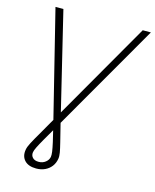

<svg xmlns="http://www.w3.org/2000/svg" viewBox="-136 -819 907 1124"><g transform="rotate(15 318.0 -256.5)"><path d="M58.1 -727.5H106L265.1 -69.3Q280.3 -7.8 289.8 29.8Q299.3 67.4 303.2 89.8Q307.1 112.3 304.2 127.9Q299.8 154.3 284.7 174.1Q269.5 193.8 246.1 204.8Q222.7 215.8 192.9 215.8Q145.5 215.8 122.3 190.7Q99.1 165.5 106 125.5Q107.4 116.2 111.3 106Q115.2 95.7 122.6 81.5Q129.9 67.4 141.1 47.6Q152.3 27.8 168 1Q183.6 -25.9 204.1 -62L586.9 -727.5H636.2L244.6 -48.3Q212.4 6.8 192.4 41.7Q172.4 76.7 162.6 96.7Q152.8 116.7 150.9 128.4Q147.9 147.9 160.2 161.1Q172.4 174.3 196.8 174.3Q221.2 174.3 238.5 160.6Q255.9 147 259.3 127.9Q261.2 116.2 258.5 96.4Q255.9 76.7 247.8 40.8Q239.7 4.9 225.1 -54.2Z"/></g></svg>

Font: Inter Tight ExtraLight
Style: Italic
Weight: 250
Italic angle: -9.39999°
Designer: Rasmus Andersson
Foundry: rsms
Version: Version 3.004